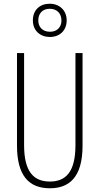

<svg xmlns="http://www.w3.org/2000/svg" viewBox="-20 -998 533 1028"><path d="M247 -800C300 -800 337 -835 337 -889C337 -943 298 -978 246 -978C194 -978 156 -945 156 -889C156 -833 196 -800 247 -800ZM248 -828C206 -828 185 -855 185 -889C185 -925 207 -951 246 -951C285 -951 309 -926 309 -888C309 -852 285 -828 248 -828ZM422 -218V-714H384V-221C384 -73 329 -26 247 -26C160 -26 109 -79 109 -221V-714H71V-218C71 -60 133 10 247 10C348 10 422 -46 422 -218Z"/></svg>

Font: Noto Sans Sinhala ExtraCondensed ExtraLight
Style: Regular
Weight: 200
Width: 2
Designer: Jelle Bosma - Monotype Design Team
Foundry: Monotype Imaging Inc.
Version: Version 2.006